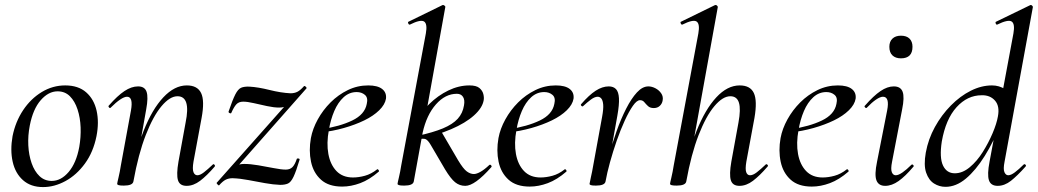

<svg xmlns="http://www.w3.org/2000/svg" viewBox="-20 -746 4216 780"><path d="M155 14Q105 14 73.5 -14Q42 -42 31.5 -89Q21 -136 31 -193Q43 -252 74 -298.5Q105 -345 149.5 -372Q194 -399 245 -399Q298 -399 330 -371Q362 -343 372.5 -296Q383 -249 372 -193Q359 -128 325 -81.5Q291 -35 246 -10.5Q201 14 155 14ZM190 -11Q228 -11 259 -47.5Q290 -84 302 -149Q309 -189 307.5 -228.5Q306 -268 295 -301.5Q284 -335 264 -355Q244 -375 214 -375Q177 -375 145.5 -339Q114 -303 101 -236Q93 -195 95 -155.5Q97 -116 108.5 -83Q120 -50 140.5 -30.5Q161 -11 190 -11Z M738 9Q710 9 703 -14Q696 -37 705 -89L734 -248Q756 -355 701 -355Q670 -355 636 -314.5Q602 -274 572 -197Q542 -120 522 -9L508 -10Q529 -127 563.5 -214.5Q598 -302 643.5 -350.5Q689 -399 739 -399Q782 -399 797 -368Q812 -337 799 -267L766 -89Q761 -59 766 -46.5Q771 -34 782 -34Q793 -34 808.5 -46Q824 -58 844 -77Q847 -81 851 -77Q855 -73 852 -69Q820 -32 793 -11.5Q766 9 738 9ZM483 8Q467 8 461.5 6Q456 4 456 1Q456 -2 461.5 -25Q467 -48 471 -74L512 -297Q522 -353 496 -353Q485 -353 468 -341.5Q451 -330 430 -309Q427 -305 423 -309.5Q419 -314 422 -317Q457 -357 485.5 -376Q514 -395 541 -395Q568 -395 575.5 -373Q583 -351 574 -302L522 -9Q519 8 483 8Z M870 7Q868 8 863.5 3Q859 -2 860 -3L1177 -360L1171 -349Q1158 -326 1146.5 -317.5Q1135 -309 1114 -309Q1093 -309 1065 -315Q1037 -321 1011 -327Q985 -333 968 -333Q950 -333 940 -322Q930 -311 920 -288Q919 -284 913 -286.5Q907 -289 909 -294Q925 -341 936 -362.5Q947 -384 959.5 -389.5Q972 -395 994 -394Q1029 -392 1075 -380.5Q1121 -369 1160 -367Q1176 -367 1188 -373Q1200 -379 1215 -396Q1218 -398 1222.5 -393.5Q1227 -389 1225 -387L909 -29L910 -40Q923 -63 937 -71.5Q951 -80 972 -80Q997 -80 1029.5 -74.5Q1062 -69 1092.5 -63Q1123 -57 1141 -57Q1158 -57 1168 -67Q1178 -77 1186 -101Q1188 -103 1193 -102Q1198 -101 1197 -97Q1183 -50 1172.5 -28Q1162 -6 1150 -0.5Q1138 5 1118 5Q1090 4 1056.5 -2Q1023 -8 989 -14.5Q955 -21 925 -22Q909 -22 897 -16Q885 -10 870 7Z M1370 12Q1315 12 1284 -16Q1253 -44 1243.5 -89Q1234 -134 1243 -185Q1250 -223 1271 -261Q1292 -299 1323 -330Q1354 -361 1393 -380Q1432 -399 1476 -399Q1514 -399 1532.5 -384.5Q1551 -370 1548 -345Q1544 -321 1520.5 -298Q1497 -275 1460 -257Q1423 -239 1377 -226Q1331 -213 1283 -208L1285 -221Q1360 -232 1411 -256.5Q1462 -281 1470 -324Q1476 -349 1462.5 -360.5Q1449 -372 1429 -372Q1399 -372 1376 -351Q1353 -330 1338 -295Q1323 -260 1316 -218Q1306 -164 1314 -120.5Q1322 -77 1347 -51Q1372 -25 1414 -25Q1437 -25 1462.5 -32Q1488 -39 1512 -58Q1514 -60 1517.5 -56Q1521 -52 1519 -49Q1481 -16 1443.5 -2Q1406 12 1370 12Z M1622 8Q1606 8 1600.5 6Q1595 4 1595 1Q1595 -2 1600.5 -25Q1606 -48 1610 -74L1710 -610Q1717 -649 1703 -658.5Q1689 -668 1645 -646Q1641 -645 1638.5 -651Q1636 -657 1640 -658L1777 -725Q1781 -727 1785.5 -723.5Q1790 -720 1789 -717L1697 -207L1661 -9Q1658 8 1622 8ZM1870 9Q1847 9 1829 -5.5Q1811 -20 1788 -58L1730 -157Q1719 -176 1709.5 -180.5Q1700 -185 1676 -179L1772 -213L1841 -95Q1862 -60 1876.5 -49.5Q1891 -39 1905 -39Q1916 -39 1932 -48Q1948 -57 1967 -75Q1971 -79 1975 -74.5Q1979 -70 1976 -67Q1909 9 1870 9ZM1676 -179V-194Q1740 -208 1779.5 -224.5Q1819 -241 1839.5 -263.5Q1860 -286 1865 -318Q1869 -340 1861 -352.5Q1853 -365 1836 -365Q1789 -365 1751 -322Q1713 -279 1697 -207L1664 -243Q1688 -288 1723.5 -323Q1759 -358 1801.5 -378.5Q1844 -399 1887 -399Q1915 -399 1927.5 -388.5Q1940 -378 1943.5 -364Q1947 -350 1945 -339Q1940 -308 1905.5 -277Q1871 -246 1812.5 -221Q1754 -196 1676 -179Z M2132 12Q2077 12 2046 -16Q2015 -44 2005.5 -89Q1996 -134 2005 -185Q2012 -223 2033 -261Q2054 -299 2085 -330Q2116 -361 2155 -380Q2194 -399 2238 -399Q2276 -399 2294.5 -384.5Q2313 -370 2310 -345Q2306 -321 2282.5 -298Q2259 -275 2222 -257Q2185 -239 2139 -226Q2093 -213 2045 -208L2047 -221Q2122 -232 2173 -256.5Q2224 -281 2232 -324Q2238 -349 2224.5 -360.5Q2211 -372 2191 -372Q2161 -372 2138 -351Q2115 -330 2100 -295Q2085 -260 2078 -218Q2068 -164 2076 -120.5Q2084 -77 2109 -51Q2134 -25 2176 -25Q2199 -25 2224.5 -32Q2250 -39 2274 -58Q2276 -60 2279.5 -56Q2283 -52 2281 -49Q2243 -16 2205.5 -2Q2168 12 2132 12Z M2440 -9 2430 -10Q2439 -57 2453 -110Q2467 -163 2485 -213.5Q2503 -264 2524 -305Q2545 -346 2567.5 -370.5Q2590 -395 2614 -395Q2628 -395 2642.5 -387.5Q2657 -380 2666 -367Q2675 -354 2672 -338Q2670 -325 2660.5 -316Q2651 -307 2636 -307Q2621 -307 2612.5 -315Q2604 -323 2597.5 -331Q2591 -339 2580 -339Q2567 -339 2551 -316Q2535 -293 2518 -256Q2501 -219 2485.5 -174.5Q2470 -130 2458 -86.5Q2446 -43 2440 -9ZM2401 8Q2385 8 2380 6Q2375 4 2375 1Q2375 -2 2380.5 -26Q2386 -50 2390 -74L2426 -271Q2432 -304 2430.5 -321Q2429 -338 2423 -345.5Q2417 -353 2408 -353Q2396 -353 2380.5 -341.5Q2365 -330 2349 -315Q2346 -312 2342 -316Q2338 -320 2341 -323Q2373 -360 2400 -377.5Q2427 -395 2453 -395Q2472 -395 2482.5 -384Q2493 -373 2494.5 -347Q2496 -321 2488 -276L2440 -9Q2437 8 2401 8Z M2729 8Q2713 8 2707.5 6Q2702 4 2702 1Q2702 -2 2707.5 -25Q2713 -48 2717 -74L2817 -610Q2824 -649 2810 -658.5Q2796 -668 2752 -646Q2748 -645 2745.5 -651Q2743 -657 2747 -658L2884 -725Q2889 -727 2893 -723Q2897 -719 2896 -717L2768 -9Q2765 8 2729 8ZM2984 9Q2956 9 2949 -14Q2942 -37 2951 -89L2980 -248Q2990 -302 2982 -328.5Q2974 -355 2947 -355Q2916 -355 2882 -314.5Q2848 -274 2818 -197Q2788 -120 2768 -9L2754 -10Q2775 -127 2810 -214.5Q2845 -302 2890 -350.5Q2935 -399 2985 -399Q3028 -399 3042.5 -368Q3057 -337 3045 -267L3012 -89Q3007 -59 3011.5 -46.5Q3016 -34 3027 -34Q3039 -34 3054.5 -46Q3070 -58 3090 -77Q3093 -81 3097.5 -77Q3102 -73 3098 -69Q3066 -32 3039 -11.5Q3012 9 2984 9Z M3278 12Q3223 12 3192 -16Q3161 -44 3151.5 -89Q3142 -134 3151 -185Q3158 -223 3179 -261Q3200 -299 3231 -330Q3262 -361 3301 -380Q3340 -399 3384 -399Q3422 -399 3440.5 -384.5Q3459 -370 3456 -345Q3452 -321 3428.5 -298Q3405 -275 3368 -257Q3331 -239 3285 -226Q3239 -213 3191 -208L3193 -221Q3268 -232 3319 -256.5Q3370 -281 3378 -324Q3384 -349 3370.5 -360.5Q3357 -372 3337 -372Q3307 -372 3284 -351Q3261 -330 3246 -295Q3231 -260 3224 -218Q3214 -164 3222 -120.5Q3230 -77 3255 -51Q3280 -25 3322 -25Q3345 -25 3370.5 -32Q3396 -39 3420 -58Q3422 -60 3425.5 -56Q3429 -52 3427 -49Q3389 -16 3351.5 -2Q3314 12 3278 12Z M3576 9Q3549 9 3540.5 -13.5Q3532 -36 3543 -89L3584 -297Q3595 -353 3567 -353Q3556 -353 3539 -341.5Q3522 -330 3502 -309Q3499 -305 3494.5 -309.5Q3490 -314 3494 -317Q3529 -357 3557 -376Q3585 -395 3611 -395Q3639 -395 3647 -373Q3655 -351 3645 -302L3604 -89Q3598 -59 3603 -46.5Q3608 -34 3619 -34Q3630 -34 3646.5 -45.5Q3663 -57 3682 -76Q3686 -80 3690 -75.5Q3694 -71 3690 -68Q3658 -30 3630.5 -10.5Q3603 9 3576 9ZM3640 -509Q3618 -509 3605.5 -521Q3593 -533 3593 -556Q3593 -577 3605.5 -589Q3618 -601 3640 -601Q3663 -601 3675 -589Q3687 -577 3687 -556Q3687 -509 3640 -509Z M3821 13Q3796 13 3774.5 -0.5Q3753 -14 3742.5 -44.5Q3732 -75 3741 -126Q3751 -181 3778 -230Q3805 -279 3843 -317.5Q3881 -356 3924 -377.5Q3967 -399 4010 -399Q4039 -399 4063.5 -383.5Q4088 -368 4091 -332L4047 -246Q4017 -171 3980.5 -112.5Q3944 -54 3904 -20.5Q3864 13 3821 13ZM3859 -42Q3890 -42 3919.5 -66.5Q3949 -91 3972.5 -128.5Q3996 -166 4012.5 -205Q4029 -244 4034 -273Q4042 -315 4022 -337.5Q4002 -360 3968 -359Q3910 -359 3866 -310.5Q3822 -262 3806 -171Q3796 -105 3811 -73.5Q3826 -42 3859 -42ZM4033 9Q4005 9 3997.5 -14Q3990 -37 4000 -89L4097 -610Q4104 -649 4090 -658.5Q4076 -668 4031 -646Q4027 -645 4025 -651Q4023 -657 4027 -658L4165 -725Q4169 -727 4173 -723Q4177 -719 4176 -717L4061 -89Q4055 -59 4060.5 -46.5Q4066 -34 4076 -34Q4087 -34 4103 -46Q4119 -58 4138 -77Q4142 -81 4146 -77Q4150 -73 4146 -69Q4113 -32 4087 -11.5Q4061 9 4033 9Z"/></svg>

Font: Cormorant Infant Light Medium
Style: Italic
Weight: 500
Italic angle: -10°
Version: Version 4.001